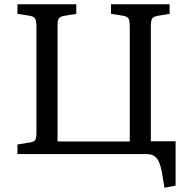

<svg xmlns="http://www.w3.org/2000/svg" viewBox="-20 -723 893 901"><path d="M752 158 739 81Q734 55 726 37Q718 19 704 9.5Q690 0 665 0H62V-45L118 -54Q141 -57 146 -67Q151 -77 151 -101V-598Q151 -622 146 -633.5Q141 -645 120 -649L62 -658V-703H338V-658L282 -649Q260 -645 255 -635Q250 -625 250 -602V-59H589V-598Q589 -622 584.5 -633.5Q580 -645 558 -649L501 -658V-703H776V-658L721 -649Q699 -645 693.5 -635Q688 -625 688 -602V-60H804V148Z"/></svg>

Font: Literata 18pt
Style: Regular
Weight: 400
Designer: Latin by Veronika Burian and Jose Scaglione. Greek by Irene Vlachou. Cyrillic by Vera Evstafieva.
Foundry: TypeTogether
Version: Version 3.103;gftools[0.9.29]